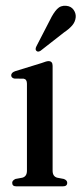

<svg xmlns="http://www.w3.org/2000/svg" viewBox="-20 -657 287 677"><path d="M165.5 -425V-55Q165.5 -35 181.5 -30.5L205 -26Q217 -21.5 217 -12.5Q217 0 202 0H37Q23 0 23 -12.5Q23 -20.5 34.5 -26L59 -30.5Q75 -35 75 -55V-362Q75 -377.5 63.5 -379.5L30 -380Q19.5 -383 19.5 -391.5Q19.5 -401 33.5 -406L126 -434.5Q134.5 -437.5 140.5 -439.5Q146.5 -441.5 151 -441.5Q165.5 -441.5 165.5 -425ZM156 -586Q168 -611 181 -624.8Q194 -638.5 213.5 -636.5Q230.5 -635 239.2 -622.8Q248 -610.5 247 -596.5Q245.5 -580 234.5 -567.2Q223.5 -554.5 205.5 -542.5L123 -478Q113.5 -472 108 -478Q103 -483 108.5 -494Z"/></svg>

Font: Fraunces 144pt S050
Style: Regular
Weight: 400
Version: Version 1.000; ttfautohint (v1.8.3)